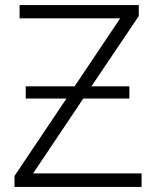

<svg xmlns="http://www.w3.org/2000/svg" viewBox="-20 -734 615 754"><path d="M81 -395H273L452 -662H57V-714H525V-671L339 -395H488V-347H307L110 -53H536V0H37V-43L241 -347H81Z"/></svg>

Font: Noto Sans Light
Style: Regular
Weight: 300
Designer: Monotype Design Team
Foundry: Monotype Imaging Inc.
Version: Version 2.007